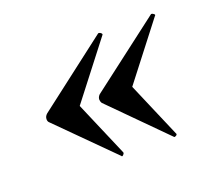

<svg xmlns="http://www.w3.org/2000/svg" viewBox="-68 -453 567 505"><g transform="rotate(-20 215.0 -201.0)"><path d="M250 -364Q253 -364 256 -361Q259 -358 257 -356L137 -201L203 -47V-46Q203 -43 199.5 -40Q196 -37 195 -40L46 -189Q43 -192 43 -198Q43 -206 50 -212L248 -364ZM397 -364Q400 -364 403.5 -361Q407 -358 404 -356L284 -201L350 -47L351 -45Q351 -42 347 -40Q343 -38 342 -40L194 -189Q191 -194 191 -199Q191 -206 197 -212L396 -364Z"/></g></svg>

Font: Cormorant Garamond SemiBold
Style: Italic
Weight: 600
Italic angle: -10°
Designer: Christian Thalmann (Catharsis Fonts)
Foundry: Catharsis Fonts
Version: Version 4.000